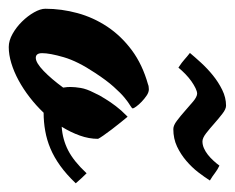

<svg xmlns="http://www.w3.org/2000/svg" viewBox="-135 -443 539 441"><g transform="rotate(90 134.5 -222.5)"><path d="M36.1 -49.8Q36.1 -35.2 46.9 -35.2Q58.1 -35.2 76.7 -53Q95.2 -70.8 115.2 -98.1Q114.3 -103.5 114 -107.7Q113.8 -111.8 113.8 -115.2Q113.8 -125 116 -138.4Q118.2 -151.9 127 -168.9Q132.8 -182.1 141.1 -194.8Q147.9 -206.1 157.7 -219Q167.5 -231.9 179.2 -243.2L182.1 -246.1Q187 -240.2 195.1 -230.2Q203.1 -220.2 211.2 -209.7Q219.2 -199.2 225.3 -190.4Q231.4 -181.6 232.9 -178.2Q232.9 -157.2 225.3 -136.2Q217.8 -115.2 205.1 -94.7Q234.4 -96.7 259.5 -109.6Q284.7 -122.6 312 -151.9Q316.4 -147.5 323.5 -139.9Q330.6 -132.3 335 -127Q314.5 -105.5 294.7 -91.3Q274.9 -77.1 255.1 -68.8Q235.4 -60.5 214.8 -56.9Q194.3 -53.2 172.9 -53.2Q156.2 -35.6 137.2 -21Q118.2 -6.3 98.4 4.4Q78.6 15.1 59.1 21Q39.6 26.9 22 26.9Q7.3 26.9 -8.3 18.1Q-23.9 9.3 -36.6 -3.7Q-49.3 -16.6 -57.6 -31.2Q-65.9 -45.9 -65.9 -57.1Q-65.9 -94.2 -55.9 -130.9Q-45.9 -167.5 -24.7 -199.5Q-3.4 -231.4 29.5 -255.9Q62.5 -280.3 107.9 -293Q109.4 -293.9 113 -294.4Q116.7 -294.9 119.1 -294.9Q126 -294.9 133.5 -289.8Q141.1 -284.7 147.7 -278.3Q154.3 -272 158.7 -265.9Q163.1 -259.8 163.1 -257.8Q162.1 -255.4 155.8 -251.7Q149.4 -248 138.7 -239.3Q127.9 -230.5 113.3 -214.1Q98.6 -197.8 81.1 -170.9Q54.7 -131.3 45.4 -99.4Q36.1 -67.4 36.1 -49.8ZM238.8 -418Q246.6 -418 254.4 -421.4Q262.2 -424.8 269.3 -430.4Q276.4 -436 282.7 -442.9Q289.1 -449.7 294.4 -457Q303.7 -452.6 311.3 -446.8Q318.8 -440.9 328.6 -435.1Q320.8 -422.9 309.6 -408.2Q298.3 -393.6 283.4 -380.9Q268.6 -368.2 250.5 -359.6Q232.4 -351.1 210.4 -351.1Q202.1 -351.1 191.2 -359.4Q180.2 -367.7 168.7 -377.9Q157.2 -388.2 147 -396.7Q136.7 -405.3 129.4 -405.8Q124 -405.8 116.5 -402.1Q108.9 -398.4 100.6 -392.6Q92.3 -386.7 84.2 -378.9Q76.2 -371.1 69.3 -362.8Q56.6 -371.1 50.3 -377Q43.9 -382.8 35.6 -389.2Q44.9 -400.4 58.1 -414.8Q71.3 -429.2 86.9 -441.9Q102.5 -454.6 120.4 -463.4Q138.2 -472.2 156.7 -472.2Q164.6 -472.2 175.5 -463.6Q186.5 -455.1 197.8 -445.1Q209 -435.1 220 -426.5Q231 -418 238.8 -418Z"/></g></svg>

Font: Yesteryear
Style: Regular
Weight: 400
Designer: Astigmatic (AOETI)
Foundry: Astigmatic (AOETI)
Version: Version 1.000